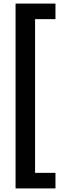

<svg xmlns="http://www.w3.org/2000/svg" viewBox="-20 -805 339 1073"><path d="M67 248V-785H290V-698H176V161H290V248Z"/></svg>

Font: Zilla Slab Bold
Style: Bold
Weight: 700
Designer: Typotheque.com
Foundry: Typotheque type foundry
Version: Version 1.1; 2017; ttfautohint (v1.6)